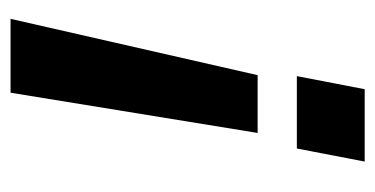

<svg xmlns="http://www.w3.org/2000/svg" viewBox="-198 -530 728 373"><g transform="rotate(-90 166.5 -344.0)"><path d="M315.9 -688 206.5 -208H94.2L172.4 -688ZM204.6 -131.8 179.2 0H38.6L64 -131.8Z"/></g></svg>

Font: Arimo
Style: Bold Italic
Weight: 700
Italic angle: -12°
Designer: Steve Matteson
Foundry: Monotype Imaging Inc.
Version: Version 1.33